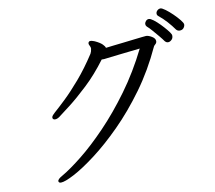

<svg xmlns="http://www.w3.org/2000/svg" viewBox="-89 -920 1178 1053"><g transform="rotate(-10 500.0 -393.0)"><path d="M983 -707Q983 -697 975.5 -687.5Q968 -678 953 -678Q942 -678 934 -687Q918 -710 896 -734.5Q874 -759 851 -777Q844 -783 844 -791Q844 -801 852 -808.5Q860 -816 870 -816Q878 -816 896.5 -802.5Q915 -789 935 -769.5Q955 -750 969 -732.5Q983 -715 983 -707ZM899 -635Q890 -626 879 -626Q870 -626 862 -635Q853 -648 837.5 -666.5Q822 -685 806 -703.5Q790 -722 779 -731Q773 -737 773 -745Q773 -754 780 -762Q787 -770 797 -770Q806 -770 822.5 -757.5Q839 -745 856.5 -727Q874 -709 888 -692Q902 -675 906 -666Q908 -663 908 -657Q908 -643 899 -635ZM504 -596Q449 -522 390 -466.5Q331 -411 285 -375.5Q239 -340 220 -326Q207 -317 196 -317Q188 -317 185 -321Q182 -324 182 -329Q182 -335 188 -342Q194 -349 200 -354Q223 -374 263 -412Q303 -450 352 -507Q401 -564 449 -638Q452 -644 454 -650Q456 -656 457 -665V-666Q457 -674 452.5 -681.5Q448 -689 448 -695Q448 -701 453 -705Q455 -707 461 -707Q467 -707 474 -704.5Q481 -702 484 -701Q512 -688 524.5 -675.5Q537 -663 538 -655Q553 -657 579.5 -660Q606 -663 637 -666.5Q668 -670 696.5 -673.5Q725 -677 744.5 -679Q764 -681 766 -681Q779 -681 797.5 -670Q816 -659 816 -644Q816 -634 808.5 -627.5Q801 -621 799 -617Q742 -493 668 -391.5Q594 -290 515.5 -211.5Q437 -133 365.5 -79Q294 -25 241.5 2.5Q189 30 167 30Q160 30 157.5 27Q155 24 155 24Q154 23 154 20Q154 8 184 -8Q229 -34 295.5 -87Q362 -140 437.5 -218.5Q513 -297 586.5 -397.5Q660 -498 720 -619Q650 -612 603 -606Q556 -600 526 -597Q522 -596 518 -596Q514 -596 510 -596Z"/></g></svg>

Font: Moon Stars Kai T HW
Style: Regular
Weight: 400
Designer: GuiWonder
Version: Version 1.101